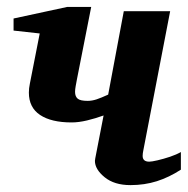

<svg xmlns="http://www.w3.org/2000/svg" viewBox="-20 -520 540 552"><path d="M500 -32.2Q466.3 -10.3 430.9 1Q395.5 12.2 355 12.2Q308.6 12.2 280.8 -10.5Q252.9 -33.2 252.9 -57.6Q252.9 -60.1 253.9 -64.9L277.8 -188Q254.9 -179.7 230.5 -173.8Q206.1 -168 186 -168Q127.4 -168 95.2 -189.5Q63 -210.9 63 -253.9Q63 -266.1 65.9 -279.8L94.2 -423.8L19 -432.1V-466.8L172.9 -500H242.2L201.2 -292Q199.2 -281.2 197.5 -272Q195.8 -262.7 195.8 -255.9Q195.8 -242.7 203.4 -236.3Q210.9 -230 231.9 -230Q244.6 -230 257.8 -234.4Q271 -238.8 291 -248L335.9 -487.8H469.2L392.1 -87.9Q390.1 -78.6 390.1 -71.8Q390.1 -55.2 409.2 -55.2Q416 -55.2 432.9 -59.1Q449.7 -63 468.8 -69.3Q487.8 -75.7 500 -83Z"/></svg>

Font: Charis
Style: Bold Italic
Weight: 700
Italic angle: -11°
Designer: Walt Agee, Miriam Martin, Annie Olsen, Victor Gaultney, Lorna Priest, Alan Ward, Bob Hallissy, Martin Hosken, Sharon Cor
Foundry: SIL Global
Version: Version 7.000